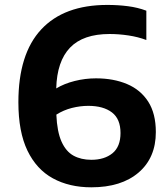

<svg xmlns="http://www.w3.org/2000/svg" viewBox="-20 -770 698 799"><path d="M360 9.5Q268.5 9.5 200.2 -27.8Q132 -65 94.2 -143.2Q56.5 -221.5 56.5 -344.5Q56.5 -545.5 151.5 -647.5Q246.5 -749.5 426.5 -749.5Q471.5 -749.5 512.2 -744.2Q553 -739 589 -725.5V-603.5Q554.5 -616.5 514.5 -622.5Q474.5 -628.5 436 -628.5Q326 -628.5 271.5 -571.8Q217 -515 214 -402Q247 -422 290.8 -433Q334.5 -444 379.5 -444Q452.5 -444 508.8 -420.2Q565 -396.5 596.8 -347Q628.5 -297.5 628.5 -220.5Q628.5 -113.5 556.8 -52Q485 9.5 360 9.5ZM347.5 -329.5Q314 -329.5 279.2 -320.8Q244.5 -312 214.5 -293Q217.5 -222 236 -180.8Q254.5 -139.5 286 -122.2Q317.5 -105 360 -105Q414.5 -105 448 -132.2Q481.5 -159.5 481.5 -216.5Q481.5 -275 445.8 -302.2Q410 -329.5 347.5 -329.5Z"/></svg>

Font: Encode Sans Semi Expanded
Style: Bold
Weight: 700
Width: 6
Designer: Multiple Designers
Foundry: Impallari Type
Version: Version 3.000; ttfautohint (v1.8.3) -l 8 -r 50 -G 200 -x 14 